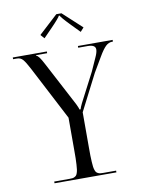

<svg xmlns="http://www.w3.org/2000/svg" viewBox="-85 -818 650 877"><g transform="rotate(-10 239.5 -379.5)"><path d="M8 0ZM262 -759.2 350 -678.2 334 -660.2 293 -702.2Q275.2 -720.5 263.6 -734.1Q252 -747.8 252 -750.2H248Q248 -747.8 236.4 -734.1Q224.8 -720.5 207 -702.2L166 -660.2L150 -678.2L238 -759.2ZM96 0V-8H167Q175 -8 180.4 -8.6Q185.8 -9.2 190.8 -11.9Q195.8 -14.5 198.6 -17.8Q201.5 -21 204 -28.5Q206.5 -36 207.6 -44.2Q208.8 -52.5 209.6 -66.9Q210.5 -81.2 210.8 -96.5Q211 -111.8 211 -135V-284L81 -534Q64.2 -566.2 53.5 -578.6Q42.8 -591 26 -591H8V-599H166V-591H114V-589Q121.8 -586.2 129.5 -575.5Q137.2 -564.8 148 -544L256 -339Q265.2 -320.2 267 -312H272Q273.8 -320.2 283 -339L352 -472L379 -532Q390 -555.5 390 -569Q390 -591 354 -591H310V-599H471V-591H467Q451.2 -591 437.5 -578.1Q423.8 -565.2 405 -533L365 -465L279 -297V-135Q279 -111.8 279.2 -96.5Q279.5 -81.2 280.4 -66.9Q281.2 -52.5 282.4 -44.2Q283.5 -36 286 -28.5Q288.5 -21 291.4 -17.8Q294.2 -14.5 299.2 -11.9Q304.2 -9.2 309.6 -8.6Q315 -8 323 -8H383V0Z"/></g></svg>

Font: FogtwoNo5
Style: Regular
Weight: 400
Designer: gluk (gluksza@wp.pl)
Foundry: gluk (gluksza@wp.pl)
Version: Version 0.87